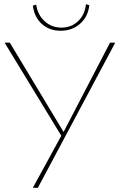

<svg xmlns="http://www.w3.org/2000/svg" viewBox="-20 -898 576 918"><path d="M270 -751Q216 -751 180 -783.5Q144 -816 137 -871L153 -876Q160 -827 193.5 -796.5Q227 -766 274 -766Q321 -766 353.5 -797Q386 -828 391 -878L407 -873Q401 -818 363 -784.5Q325 -751 270 -751ZM137 0 273 -249 2 -694H27L284 -267L506 -694H531L161 0Z"/></svg>

Font: Cantarell Thin
Style: Regular
Weight: 100
Designer: Dave Crossland, Nikolaus Waxweiler, Florian Fecher, Jacques Le Bailly, Eben Sorkin, Alexei Vanyashin, Alexios Zavras, Em
Version: Version 0.303